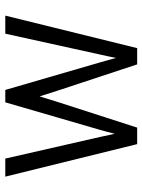

<svg xmlns="http://www.w3.org/2000/svg" viewBox="76 -628 551 744"><g transform="rotate(-90 352.0 -255.5)"><path d="M166 0 40 -511H110L194 -143L206 -87Q209 -98 214 -117.5Q219 -137 221 -143L328 -511H376L483 -143Q486 -132 492 -111Q498 -90 500 -82Q502 -93 506.5 -113.5Q511 -134 513 -143L594 -511H664L538 0H475L373 -309Q372 -312 364 -337Q356 -362 351 -378Q346 -363 330 -310L230 0Z"/></g></svg>

Font: Overpass Light
Style: Regular
Weight: 300
Designer: Delve Withrington, Thomas Jockin
Foundry: Delve Fonts
Version: Version 3.000;DELV;Overpass